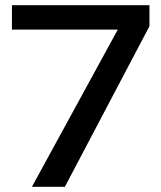

<svg xmlns="http://www.w3.org/2000/svg" viewBox="-20 -720 622 740"><path d="M103 0 434 -606H26V-700H556V-619L230 0Z"/></svg>

Font: Rosa Sans Medium
Style: Regular
Weight: 500
Designer: Pentagram / MCKL
Foundry: Pentagram / MCKL
Version: Version 1.005;September 16, 2019;FontCreator 11.5.0.2425 64-